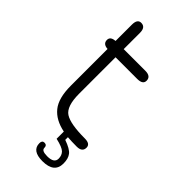

<svg xmlns="http://www.w3.org/2000/svg" viewBox="-234 -641 846 846"><g transform="rotate(45 189.0 -217.5)"><path d="M128.9 -172.9Q128.9 -93.8 162.6 -72.3Q196.3 -50.8 286.1 -50.8Q320.3 -50.8 320.3 -27.3Q320.3 0 286.1 0Q253.9 0 229.5 -2V14.6Q271.5 29.3 284.7 46.4Q297.9 63.5 297.9 93.8Q297.9 152.3 224.6 152.3Q159.2 152.3 159.2 105.5Q159.2 87.9 173.8 87.9Q189.5 87.9 189.5 105.5Q189.5 122.1 224.6 122.1Q267.6 122.1 267.6 93.8Q267.6 73.2 254.9 60.5Q242.2 47.9 199.2 38.1V-6.8Q139.6 -18.6 108.9 -56.2Q78.1 -93.8 78.1 -171.9V-400.4Q47.9 -402.3 47.9 -426.8Q47.9 -448.2 78.1 -450.2V-551.8Q78.1 -586.9 101.6 -586.9Q128.9 -586.9 128.9 -551.8V-450.2H263.7Q298.8 -450.2 298.8 -422.9Q298.8 -399.4 263.7 -399.4H128.9Z"/></g></svg>

Font: Jura
Style: Book
Weight: 400
Version: Version 2.3